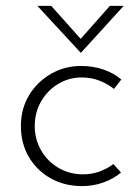

<svg xmlns="http://www.w3.org/2000/svg" viewBox="-20 -624 473 652"><path d="M391 -38Q364 -16 330 -4Q296 8 259 8Q199 8 152 -18.5Q105 -45 78 -91Q51 -137 51 -196Q51 -255 79 -301Q107 -347 153.5 -373.5Q200 -400 255 -400Q296 -400 331 -388Q366 -376 392 -354L367 -322Q346 -339 318 -350Q290 -361 258 -361Q214 -361 177.5 -339Q141 -317 119.5 -279.5Q98 -242 98 -196Q98 -151 119.5 -113.5Q141 -76 178.5 -54Q216 -32 262 -32Q292 -32 318 -41.5Q344 -51 365 -67ZM154 -604 254 -492 353 -604H400L255 -445H254L107 -604Z"/></svg>

Font: Synthetic Light
Style: Regular
Weight: 300
Designer: Santiago Orozco
Foundry: Typemade
Version: Version 2.000; ttfautohint (v1.8.4.7-5d5b)